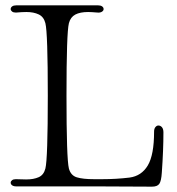

<svg xmlns="http://www.w3.org/2000/svg" viewBox="-20 -699 662 719"><path d="M343 -1H194H41Q31 -1 25.5 -5Q20 -9 20 -15Q20 -20 25 -24Q30 -28 39 -28L78 -27Q106 -27 125 -35.5Q144 -44 150 -68Q159 -104 159 -341Q159 -576 150 -612Q144 -636 125 -645Q106 -654 79 -654Q63 -654 41 -652H38Q30 -652 25 -656Q20 -660 20 -665Q20 -671 25.5 -675Q31 -679 41 -679H194H347Q357 -679 362.5 -675Q368 -671 368 -665Q368 -659 361.5 -655Q355 -651 345 -652Q321 -654 310 -654Q280 -654 262 -644.5Q244 -635 238 -612Q229 -576 229 -341Q229 -104 238 -68Q245 -42 267.5 -35Q290 -28 332 -28H363Q415 -28 465 -34Q510 -40 533.5 -79.5Q557 -119 557 -206Q557 -217 562 -223Q567 -229 573 -229Q581 -229 586.5 -222.5Q592 -216 592 -203Q592 -137 586 -53Q584 -21 576.5 -10.5Q569 0 549 0Z"/></svg>

Font: Hina Mincho
Style: Regular
Weight: 400
Designer: satsuyako
Foundry: satsuyako
Version: Version 1.100